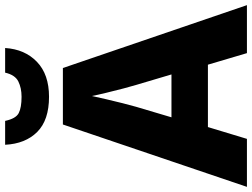

<svg xmlns="http://www.w3.org/2000/svg" viewBox="-137 -845 982 748"><g transform="rotate(-90 354.0 -471.0)"><path d="M0 0 243 -717H463L708 0H521L476 -152H233L187 0ZM271 -294H438L397 -432Q392 -448 383.5 -480.5Q375 -513 366.5 -548Q358 -583 354 -604Q349 -581 341.5 -548.5Q334 -516 326 -484.5Q318 -453 312 -432ZM541 -942Q536 -865 487 -818Q438 -771 351 -771Q260 -771 214 -817Q168 -863 164 -942H257Q266 -900 287.5 -889Q309 -878 351 -878Q385 -878 410.5 -890.5Q436 -903 445 -942Z"/></g></svg>

Font: Noto Sans Symbols ExtraBold
Style: Regular
Weight: 800
Version: Version 2.002